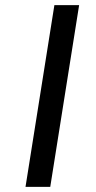

<svg xmlns="http://www.w3.org/2000/svg" viewBox="-20 -725 373 745"><path d="M79 0 191 -705H287L175 0Z"/></svg>

Font: Nunito Sans 7pt SemiExpanded
Style: Italic
Weight: 400
Width: 6
Italic angle: -9°
Designer: Vernon Adams
Foundry: Vernon Adams
Version: Version 3.101;gftools[0.9.27]